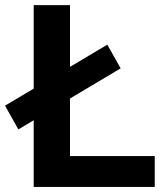

<svg xmlns="http://www.w3.org/2000/svg" viewBox="-57 -739 651 759"><path d="M219.7 -718.8V-474.6L367.2 -562.5L419.9 -468.8L219.7 -349.6V-122.1H554.7V0H76.2V-263.7L15.6 -227.5L-37.1 -321.3L76.2 -388.7V-718.8Z"/></svg>

Font: Min Sans Bold
Style: Regular
Weight: 700
Designer: Jinseong-Kim, NotoSansCJK, Nunito
Foundry: Jinseong-Kim
Version: Version 1.400;Glyphs 3.1.2 (3151)